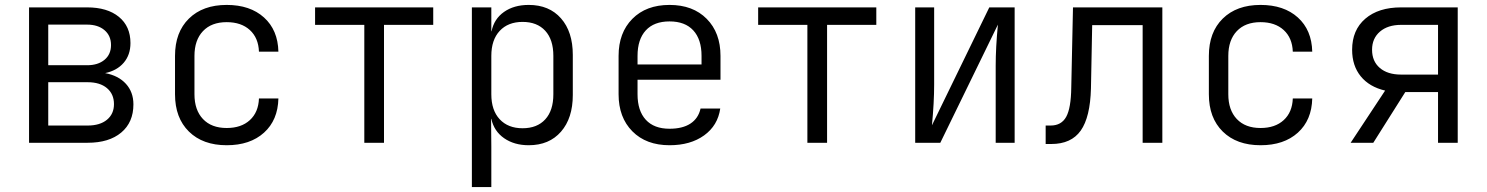

<svg xmlns="http://www.w3.org/2000/svg" viewBox="-20 -580 6040 780"><path d="M522 -156Q522 -83 472.5 -41.5Q423 0 336 0H98V-550H334Q416 -550 463 -511.5Q510 -473 510 -405Q510 -357 482.5 -325Q455 -293 407 -283Q461 -273 491.5 -239.5Q522 -206 522 -156ZM176 -480V-315H334Q378 -315 404.5 -337Q431 -359 431 -397Q431 -435 404.5 -457.5Q378 -480 334 -480ZM336 -70Q386 -70 414.5 -93.5Q443 -117 443 -157Q443 -198 414.5 -222Q386 -246 336 -246H176V-70Z M691 -197V-353Q691 -449 747.5 -504.5Q804 -560 901 -560Q996 -560 1052.5 -509Q1109 -458 1111 -370H1032Q1030 -426 995 -458Q960 -490 901 -490Q839 -490 804.5 -453.5Q770 -417 770 -353V-197Q770 -133 804.5 -96.5Q839 -60 901 -60Q960 -60 995 -92Q1030 -124 1032 -180H1111Q1109 -92 1052.5 -41Q996 10 901 10Q804 10 747.5 -45.5Q691 -101 691 -197Z M1540 0H1460V-479H1260V-550H1740V-479H1540Z M2307 -357V-194Q2307 -100 2259 -45Q2211 10 2128 10Q2069 10 2028 -18.5Q1987 -47 1976 -97H1975L1976 15V180H1897V-550H1976V-453H1977Q1987 -503 2027.5 -531.5Q2068 -560 2128 -560Q2211 -560 2259 -505.5Q2307 -451 2307 -357ZM2228 -353Q2228 -419 2195 -455Q2162 -491 2103 -491Q2044 -491 2010 -454.5Q1976 -418 1976 -353V-197Q1976 -132 2010 -95.5Q2044 -59 2103 -59Q2162 -59 2195 -95Q2228 -131 2228 -197Z M2907 -256H2570V-197Q2570 -130 2603.5 -93.5Q2637 -57 2700 -57Q2753 -57 2785 -78Q2817 -99 2826 -139H2906Q2896 -70 2840.5 -30Q2785 10 2700 10Q2605 10 2549 -46.5Q2493 -103 2493 -197V-353Q2493 -447 2549 -503.5Q2605 -560 2700 -560Q2795 -560 2851 -503.5Q2907 -447 2907 -353ZM2570 -318H2830V-353Q2830 -420 2796.5 -456.5Q2763 -493 2700 -493Q2637 -493 2603.5 -456.5Q2570 -420 2570 -353Z M3340 0H3260V-479H3060V-550H3540V-479H3340Z M3698 0V-550H3775V-237Q3775 -163 3766 -71L3999 -550H4102V0H4025V-313Q4025 -387 4034 -480L3800 0Z M4228 5V-70H4248Q4292 -70 4311.5 -105.5Q4331 -141 4332 -224L4339 -550H4702V0H4622V-478H4417L4412 -221Q4409 -104 4370.5 -49.5Q4332 5 4251 5Z M4891 -197V-353Q4891 -449 4947.5 -504.5Q5004 -560 5101 -560Q5196 -560 5252.5 -509Q5309 -458 5311 -370H5232Q5230 -426 5195 -458Q5160 -490 5101 -490Q5039 -490 5004.5 -453.5Q4970 -417 4970 -353V-197Q4970 -133 5004.5 -96.5Q5039 -60 5101 -60Q5160 -60 5195 -92Q5230 -124 5232 -180H5311Q5309 -92 5252.5 -41Q5196 10 5101 10Q5004 10 4947.5 -45.5Q4891 -101 4891 -197Z M5607 -212Q5543 -227 5508 -270Q5473 -313 5473 -378Q5473 -458 5526.5 -504Q5580 -550 5672 -550H5902V0H5822V-206H5689L5559 0H5467ZM5822 -277V-479H5672Q5618 -479 5586 -451.5Q5554 -424 5554 -378Q5554 -331 5585.5 -304Q5617 -277 5672 -277Z"/></svg>

Font: JetBrains Mono Semi Light
Style: Regular
Weight: 350
Monospace: yes
Designer: Philipp Nurullin, Konstantin Bulenkov
Foundry: JetBrains
Version: 2.002